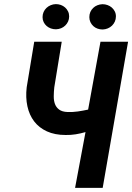

<svg xmlns="http://www.w3.org/2000/svg" viewBox="-20 -914 643 934"><path d="M603 -710.9 479.5 0H345.2L396 -271.5Q372.6 -264.6 348.4 -260.7Q324.2 -256.8 299.3 -257.3Q246.6 -257.3 208.3 -274.9Q169.9 -292.5 146.2 -323.5Q122.6 -354.5 113.3 -397Q104 -439.5 109.9 -489.7L146.5 -710.9H280.3L244.1 -489.3Q241.7 -467.3 241.5 -446Q241.2 -424.8 247.3 -408.2Q253.4 -391.6 267.8 -380.9Q282.2 -370.1 308.6 -369.1Q334 -368.2 358.9 -371.8Q383.8 -375.5 408.7 -380.9L468.8 -710.9ZM187 -830.6Q187 -844.2 192.1 -855.7Q197.3 -867.2 206.1 -875.5Q214.8 -883.8 226.6 -888.7Q238.3 -893.6 251.5 -894Q264.2 -894 275.9 -889.9Q287.6 -885.7 296.6 -877.7Q305.7 -869.6 311 -858.6Q316.4 -847.7 316.4 -834.5Q316.4 -820.8 311.3 -809.6Q306.2 -798.3 297.4 -789.8Q288.6 -781.2 277.1 -776.6Q265.6 -772 252.4 -771.5Q239.3 -771.5 227.5 -775.6Q215.8 -779.8 206.8 -787.6Q197.8 -795.4 192.4 -806.4Q187 -817.4 187 -830.6ZM414.6 -830.6Q414.6 -844.2 419.4 -855.5Q424.3 -866.7 433.1 -875.2Q441.9 -883.8 453.6 -888.4Q465.3 -893.1 478.5 -893.6Q491.2 -893.6 502.9 -889.4Q514.6 -885.3 523.7 -877.4Q532.7 -869.6 538.3 -858.6Q543.9 -847.7 543.9 -834.5Q543.9 -820.8 538.8 -809.3Q533.7 -797.9 524.9 -789.3Q516.1 -780.8 504.4 -775.9Q492.7 -771 479.5 -770.5Q466.3 -770.5 454.6 -774.7Q442.9 -778.8 434.1 -786.9Q425.3 -794.9 419.9 -806.2Q414.6 -817.4 414.6 -830.6Z"/></svg>

Font: Roboto Mono
Style: Bold Italic
Weight: 700
Designer: Google
Version: Version 2.000985; 2015; ttfautohint (v1.3)